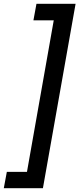

<svg xmlns="http://www.w3.org/2000/svg" viewBox="-40 -831 418 1011"><path d="M-20 160 -4 74H102L243 -724H136L152 -811H358L186 160Z"/></svg>

Font: Rethink Sans Medium
Style: Italic
Weight: 500
Italic angle: -10°
Designer: The Rethink Sans project authors (Hans Thiessen). DM Sans designed by Colophon Foundry.
Foundry: Rethink Communications LLC
Version: Version 1.001